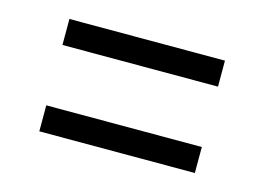

<svg xmlns="http://www.w3.org/2000/svg" viewBox="-49 -498 565 411"><g transform="rotate(15 234.0 -292.5)"><path d="M61.5 -359.4Q148.4 -359.4 406.2 -359.4Q406.2 -373 406.2 -417Q320.3 -417 61.5 -417Q61.5 -402.3 61.5 -359.4ZM61.5 -168Q148.4 -168 406.2 -168Q406.2 -182.6 406.2 -225.6Q320.3 -225.6 61.5 -225.6Q61.5 -211.9 61.5 -168Z"/></g></svg>

Font: TextaAlt
Style: Regular
Weight: 400
Designer: Daniel Hernandez & Miguel Hernandez
Version: Version 1.005;com.myfonts.easy.latinotype.texta.alt-regular.